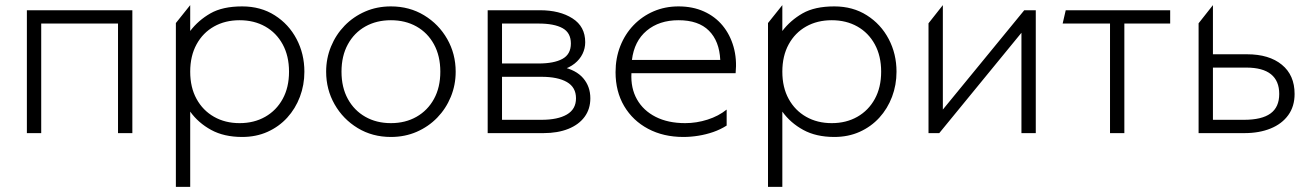

<svg xmlns="http://www.w3.org/2000/svg" viewBox="-20 -520 5122 750"><path d="M85 0V-480H497V0H441V-428H141V0Z M667 210V-430L723 -500V-399Q754.5 -440.5 802 -467.8Q849.5 -495 926 -495Q998.5 -495 1053.2 -460.2Q1108 -425.5 1138.5 -367.5Q1169 -309.5 1169 -240Q1169 -188 1151.5 -141.8Q1134 -95.5 1101.8 -60.2Q1069.5 -25 1025 -5Q980.5 15 926 15Q855 15 804.8 -12.5Q754.5 -40 723 -84V210ZM916 -39Q972.5 -39 1016 -63.8Q1059.5 -88.5 1084.2 -133.5Q1109 -178.5 1109 -240Q1109 -301.5 1084.2 -346.8Q1059.5 -392 1016 -416.5Q972.5 -441 916 -441Q859.5 -441 816 -416.5Q772.5 -392 747.8 -346.8Q723 -301.5 723 -240Q723 -178.5 747.8 -133.5Q772.5 -88.5 816 -63.8Q859.5 -39 916 -39Z M1507 15Q1434.5 15 1377.2 -19.8Q1320 -54.5 1287 -112.5Q1254 -170.5 1254 -240Q1254 -292 1273 -338.2Q1292 -384.5 1326.2 -419.8Q1360.5 -455 1406.5 -475Q1452.5 -495 1507 -495Q1579.5 -495 1636.8 -460.2Q1694 -425.5 1727 -367.5Q1760 -309.5 1760 -240Q1760 -188 1741 -141.8Q1722 -95.5 1687.8 -60.2Q1653.5 -25 1607.5 -5Q1561.5 15 1507 15ZM1507 -39Q1563.5 -39 1607 -63.8Q1650.5 -88.5 1675.2 -133.5Q1700 -178.5 1700 -240Q1700 -301.5 1675.2 -346.8Q1650.5 -392 1607 -416.5Q1563.5 -441 1507 -441Q1450.5 -441 1407 -416.5Q1363.5 -392 1338.8 -346.8Q1314 -301.5 1314 -240Q1314 -178.5 1338.8 -133.5Q1363.5 -88.5 1407 -63.8Q1450.5 -39 1507 -39Z M1885 0V-480H2089Q2166.5 -480 2216.2 -448.2Q2266 -416.5 2266 -355Q2266 -331 2255.5 -309.5Q2245 -288 2224.8 -271.8Q2204.5 -255.5 2175 -247L2174 -259Q2230.5 -247 2258.2 -214.5Q2286 -182 2286 -136Q2286 -94 2263.5 -63.5Q2241 -33 2199.8 -16.5Q2158.5 0 2103 0ZM1941 -52H2095Q2159 -52 2194.5 -72.8Q2230 -93.5 2230 -136Q2230 -179 2194.5 -199.5Q2159 -220 2095 -220H1928V-272H2084Q2144 -272 2177 -290Q2210 -308 2210 -350Q2210 -392 2177.5 -410Q2145 -428 2084 -428H1941Z M2649.5 15Q2571.5 15 2511.8 -16.8Q2452 -48.5 2418.2 -105.5Q2384.5 -162.5 2384.5 -238Q2384.5 -293 2403 -340Q2421.5 -387 2455 -421.8Q2488.5 -456.5 2533.2 -475.8Q2578 -495 2630.5 -495Q2686 -495 2729.8 -475.2Q2773.5 -455.5 2802.8 -420Q2832 -384.5 2845.5 -337Q2859 -289.5 2853.5 -234H2446.5Q2443.5 -175.5 2468.2 -131.8Q2493 -88 2541.2 -63.5Q2589.5 -39 2656.5 -39Q2701 -39 2744 -52.8Q2787 -66.5 2818.5 -92V-29.5Q2794 -14 2765.8 -4.2Q2737.5 5.5 2708 10.2Q2678.5 15 2649.5 15ZM2448.5 -286H2793.5Q2790 -359.5 2749.2 -400.2Q2708.5 -441 2630.5 -441Q2555 -441 2506.2 -400.2Q2457.5 -359.5 2448.5 -286Z M2980 210V-430L3036 -500V-399Q3067.5 -440.5 3115 -467.8Q3162.5 -495 3239 -495Q3311.5 -495 3366.2 -460.2Q3421 -425.5 3451.5 -367.5Q3482 -309.5 3482 -240Q3482 -188 3464.5 -141.8Q3447 -95.5 3414.8 -60.2Q3382.5 -25 3338 -5Q3293.5 15 3239 15Q3168 15 3117.8 -12.5Q3067.5 -40 3036 -84V210ZM3229 -39Q3285.5 -39 3329 -63.8Q3372.5 -88.5 3397.2 -133.5Q3422 -178.5 3422 -240Q3422 -301.5 3397.2 -346.8Q3372.5 -392 3329 -416.5Q3285.5 -441 3229 -441Q3172.5 -441 3129 -416.5Q3085.5 -392 3060.8 -346.8Q3036 -301.5 3036 -240Q3036 -178.5 3060.8 -133.5Q3085.5 -88.5 3129 -63.8Q3172.5 -39 3229 -39Z M3607 0V-429L3663 -500V-92L3981 -480H4026V0H3970V-392L3649 0Z M4316 0V-428H4131L4143 -480H4551V-428H4372V0Z M4662 0V-429L4718 -500V-52H4839Q4909 -52 4943 -76.8Q4977 -101.5 4977 -153Q4977 -204 4944.8 -230Q4912.5 -256 4848 -256H4705V-308H4851Q4937.5 -308 4987.2 -267.2Q5037 -226.5 5037 -153Q5037 -104.5 5012.2 -70.2Q4987.5 -36 4943.2 -18Q4899 0 4841 0Z"/></svg>

Font: Geologica-Sharp
Style: Regular
Weight: 100
Designer: Sindre Bremnes, Frode Helland
Foundry: Monokrom Skriftforlag AS
Version: Version 1.010;gftools[0.9.28]